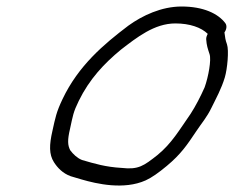

<svg xmlns="http://www.w3.org/2000/svg" viewBox="-20 -636 720 590"><path d="M618.4 -531.9C616 -527.9 613.3 -520.9 613.6 -515.6C614.9 -496.5 618.1 -487.3 624 -469.4C629.8 -452.1 620.5 -400.3 608.9 -367.9C596.6 -340 581 -309.8 565.7 -286.2C530.3 -235.5 508 -195.8 463.8 -159.5C422.1 -126.8 405.8 -114 354.1 -120C304.8 -122.8 271.9 -132.7 231.9 -144.4C217.1 -150.3 204.9 -162.1 195.8 -174.3C187.8 -189.6 187 -205.6 195.2 -240.2C204 -280.5 204.9 -291 222 -325.9C254.8 -393 300 -440.9 351.7 -483.5C400.6 -521 454.2 -564 518.9 -564C563.2 -564 598.4 -551.6 618.4 -531.9ZM537.9 -616C476.3 -616 417.6 -588.4 374.2 -557C298.8 -499.8 221.2 -434.6 172.1 -331.4C153 -291.2 150.2 -274.8 141.1 -233.8C131.2 -190.5 130.4 -161.8 145.7 -137.7C156.4 -120.8 172.7 -103.3 197.2 -94.5L230.9 -84.5C277 -71.1 360.7 -51.7 427.6 -81.7C446.3 -90.2 467.3 -105.1 492.4 -126C536.1 -162.4 554.7 -190.3 583.2 -232.9C600.6 -259 615.6 -275.4 629.9 -305C643.8 -333.5 660.3 -362.8 670.9 -398.3C678.5 -423.7 684 -481.2 677.5 -499.8C672.4 -513.8 671.9 -520.3 669.7 -536.4C676.5 -545.7 677.9 -557.5 672.4 -564.8C650.2 -594.5 604.4 -616 537.9 -616Z"/></svg>

Font: Take Off
Style: Moose
Weight: 400
Foundry: Cannot Into Space Fonts
Version: Version 0.89